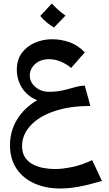

<svg xmlns="http://www.w3.org/2000/svg" viewBox="-20 -654 622 1096"><path d="M322 422Q242 422 177.5 393.5Q113 365 75.5 310.5Q38 256 37 177Q37 94 77.5 28Q118 -38 192 -82Q134 -106 105 -153.5Q76 -201 76 -256Q76 -313 104.5 -351.5Q133 -390 179 -410Q225 -430 278 -430Q327 -430 375.5 -413.5Q424 -397 464 -355L386 -266Q368 -283 333.5 -299.5Q299 -316 260 -316Q211 -316 180.5 -288.5Q150 -261 150 -223Q150 -185 182 -157.5Q214 -130 260 -130Q303 -130 339.5 -138.5Q376 -147 407 -156Q438 -165 464 -165L496 -49Q375 -49 287.5 -18.5Q200 12 153 64Q106 116 106 179Q106 219 123 244.5Q140 270 168 284.5Q196 299 229 305Q262 311 294 311Q333 311 389 300Q445 289 506 260L562 379Q480 403 425.5 412.5Q371 422 322 422ZM288 -497Q266 -510 245.5 -527Q225 -544 210 -563L276 -634Q294 -614 312.5 -597.5Q331 -581 354 -565Z"/></svg>

Font: Marhey
Style: Regular
Weight: 400
Designer: Nur Syamsi & Bustanul Arifin
Foundry: Namelatype
Version: Version 1.000; ttfautohint (v1.8.4.7-5d5b)